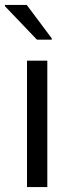

<svg xmlns="http://www.w3.org/2000/svg" viewBox="-23 -755 297 775"><path d="M86 0V-510H168V0ZM126 -595 -3 -730V-735H85L186 -600V-595Z"/></svg>

Font: Saira
Style: Regular
Weight: 400
Designer: Hector Gatti with collaboration of the Omnibus-Type team
Foundry: Omnibus-Type
Version: Version 1.100; ttfautohint (v1.8.3)